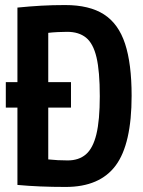

<svg xmlns="http://www.w3.org/2000/svg" viewBox="-20 -730 567 760"><path d="M240 10Q187 10 139.5 8Q92 6 49 2V-304H3V-405H49V-700Q99 -705 143.5 -707.5Q188 -710 238 -710Q334 -710 391.5 -673Q449 -636 475 -557Q501 -478 501 -351Q501 -160 438 -75Q375 10 240 10ZM248 -95Q292 -95 320 -119Q348 -143 361.5 -198.5Q375 -254 375 -349Q375 -448 362 -503Q349 -558 320.5 -581Q292 -604 246 -604Q229 -604 208.5 -603Q188 -602 171 -600V-405H261V-304H171V-99Q189 -97 209 -96Q229 -95 248 -95Z"/></svg>

Font: Georama Semi Condensed SemiBold
Style: Regular
Weight: 600
Width: 4
Designer: Jean-Baptiste Levee
Foundry: Production Type
Version: Version 1.000